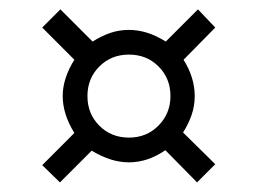

<svg xmlns="http://www.w3.org/2000/svg" viewBox="-20 -461 540 402"><path d="M336.9 -259.8Q336.9 -296.9 312 -321.8Q287.1 -346.7 250 -346.7Q212.9 -346.7 188 -321.8Q163.1 -296.9 163.1 -259.8Q163.1 -222.7 188 -197.8Q212.9 -172.9 250 -172.9Q287.1 -172.9 312 -198.2Q336.9 -223.6 336.9 -259.8ZM327.1 -374 394.5 -441.4 430.7 -403.3 364.3 -335.9Q376 -317.4 381.8 -298.3Q387.7 -279.3 387.7 -259.8Q387.7 -239.3 381.3 -220.7Q375 -202.1 363.3 -183.6L430.7 -117.2L392.6 -79.1L326.2 -146.5Q307.6 -133.8 288.6 -127.4Q269.5 -121.1 250 -121.1Q230.5 -121.1 210.9 -127.4Q191.4 -133.8 171.9 -145.5L105.5 -79.1L68.4 -115.2L135.7 -182.6Q123 -203.1 117.2 -222.2Q111.3 -241.2 111.3 -259.8Q111.3 -279.3 117.7 -298.3Q124 -317.4 135.7 -335.9L68.4 -403.3L106.4 -441.4L173.8 -374Q192.4 -385.7 210.9 -392.1Q229.5 -398.4 250 -398.4Q268.6 -398.4 287.6 -392.6Q306.6 -386.7 327.1 -374Z"/></svg>

Font: BabelStone Irk Bitig Colour
Style: Regular
Weight: 400
Designer: Andrew West
Foundry: BabelStone
Version: Version 1.03 June 7, 2023